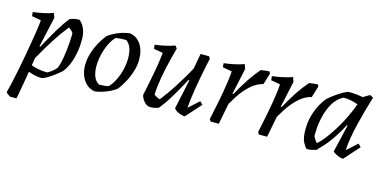

<svg xmlns="http://www.w3.org/2000/svg" viewBox="-68 -829 2735 1378"><g transform="rotate(15 1299.5 -140.0)"><path d="M51 200Q41 195 32 188.5Q23 182 18 174Q25 150 35 105.5Q45 61 56.5 5Q68 -51 78.5 -110.5Q89 -170 98.5 -225.5Q108 -281 114 -323.5Q120 -366 121 -387L53 -399Q50 -411 50 -429Q85 -433 125.5 -441.5Q166 -450 198 -462L210 -429L160 -204L166 -202Q186 -238 205 -272.5Q224 -307 243.5 -339.5Q263 -372 282 -400Q301 -428 320 -450Q333 -455 351 -458.5Q369 -462 388 -462Q395 -458 408 -442.5Q421 -427 431.5 -399Q442 -371 442 -329Q442 -272 432 -223Q422 -174 405.5 -136.5Q389 -99 369 -76Q347 -56 319 -35.5Q291 -15 267.5 -1.5Q244 12 233 12Q207 12 184 7Q161 2 134 -8Q125 46 118 87.5Q111 129 105.5 157.5Q100 186 97 200ZM262 -37Q282 -48 299.5 -62Q317 -76 327 -91Q334 -107 339.5 -129Q345 -151 349 -176.5Q353 -202 356.5 -229.5Q360 -257 361.5 -284.5Q363 -312 364 -337Q364 -342 364 -347Q364 -352 364 -356Q358 -366 348 -375Q338 -384 330 -390Q311 -366 289 -336Q267 -306 244 -270Q221 -234 197.5 -195Q174 -156 151 -114L142 -58Q172 -47 202 -42Q232 -37 262 -37Z M626 6Q592 1 566.5 -21Q541 -43 526 -78.5Q511 -114 511 -159Q511 -201 524 -244.5Q537 -288 558.5 -328Q580 -368 604 -398Q626 -415 652 -428Q678 -441 706.5 -450Q735 -459 763 -462Q813 -456 844.5 -411Q876 -366 876 -295Q876 -255 862.5 -210.5Q849 -166 827 -125Q805 -84 780 -54Q759 -39 733 -26.5Q707 -14 680 -5.5Q653 3 626 6ZM644 -49Q663 -49 682 -51Q701 -53 715 -57Q734 -77 749 -103.5Q764 -130 775 -161Q786 -192 791.5 -223.5Q797 -255 797 -283Q797 -328 785.5 -360.5Q774 -393 749 -409Q727 -409 707 -407.5Q687 -406 673 -403Q653 -384 638 -356.5Q623 -329 612.5 -297.5Q602 -266 596.5 -234.5Q591 -203 591 -174Q591 -131 603.5 -97.5Q616 -64 644 -49Z M1042 12Q1020 12 1004 -2Q988 -16 979 -33Q970 -50 969 -60Q975 -87 980.5 -114.5Q986 -142 991.5 -170Q997 -198 1002.5 -226Q1008 -254 1012.5 -281Q1017 -308 1020.5 -335Q1024 -362 1027 -387L959 -399Q956 -411 956 -429Q991 -433 1030 -441.5Q1069 -450 1101 -462L1116 -443Q1106 -408 1096 -368.5Q1086 -329 1077 -288.5Q1068 -248 1061.5 -209.5Q1055 -171 1051.5 -138.5Q1048 -106 1048 -82Q1056 -76 1067.5 -70Q1079 -64 1092 -60Q1111 -84 1133 -114.5Q1155 -145 1178 -181Q1201 -217 1225 -256.5Q1249 -296 1271 -338L1291 -450H1354L1364 -434Q1359 -410 1351 -373Q1343 -336 1335 -293Q1327 -250 1319.5 -206Q1312 -162 1307 -122Q1302 -82 1300 -53L1377 -122L1398 -101L1297 12Q1287 12 1270.5 7.5Q1254 3 1238.5 -5.5Q1223 -14 1215 -26L1262 -246L1256 -248Q1237 -212 1217.5 -177.5Q1198 -143 1178.5 -110.5Q1159 -78 1140 -50.5Q1121 -23 1102 0Q1089 5 1073 8.5Q1057 12 1042 12Z M1486 0 1476 -16Q1481 -40 1488.5 -76Q1496 -112 1504.5 -153.5Q1513 -195 1520 -237.5Q1527 -280 1532.5 -319Q1538 -358 1539 -387L1471 -399Q1468 -411 1468 -429Q1503 -433 1543.5 -441.5Q1584 -450 1616 -462L1628 -429L1586 -234L1592 -232Q1612 -268 1630 -298Q1648 -328 1665.5 -354.5Q1683 -381 1701 -404.5Q1719 -428 1738 -450Q1746 -452 1757.5 -453Q1769 -454 1781 -455.5Q1793 -457 1801 -457L1809 -444L1783 -358Q1772 -356 1761.5 -352Q1751 -348 1740.5 -342.5Q1730 -337 1719 -330Q1700 -317 1682 -299.5Q1664 -282 1646 -260Q1628 -238 1611 -211.5Q1594 -185 1577 -155L1547 0Z M1845 0 1835 -16Q1840 -40 1847.5 -76Q1855 -112 1863.5 -153.5Q1872 -195 1879 -237.5Q1886 -280 1891.5 -319Q1897 -358 1898 -387L1830 -399Q1827 -411 1827 -429Q1862 -433 1902.5 -441.5Q1943 -450 1975 -462L1987 -429L1945 -234L1951 -232Q1971 -268 1989 -298Q2007 -328 2024.5 -354.5Q2042 -381 2060 -404.5Q2078 -428 2097 -450Q2105 -452 2116.5 -453Q2128 -454 2140 -455.5Q2152 -457 2160 -457L2168 -444L2142 -358Q2131 -356 2120.5 -352Q2110 -348 2099.5 -342.5Q2089 -337 2078 -330Q2059 -317 2041 -299.5Q2023 -282 2005 -260Q1987 -238 1970 -211.5Q1953 -185 1936 -155L1906 0Z M2203 12Q2190 1 2174 -29Q2158 -59 2158 -121Q2158 -178 2172 -227Q2186 -276 2207 -314Q2228 -352 2249 -374Q2273 -395 2301.5 -415Q2330 -435 2355 -448.5Q2380 -462 2391 -462Q2417 -462 2443.5 -459.5Q2470 -457 2495 -452L2542 -480L2568 -468Q2553 -420 2538 -366Q2523 -312 2509.5 -257Q2496 -202 2487 -149.5Q2478 -97 2476 -53L2553 -122L2574 -101L2473 12Q2463 12 2447 7Q2431 2 2416.5 -6Q2402 -14 2395 -21L2443 -226L2437 -228Q2418 -190 2398.5 -158.5Q2379 -127 2359.5 -100Q2340 -73 2318 -48.5Q2296 -24 2272 0Q2259 4 2240.5 8Q2222 12 2203 12ZM2263 -48Q2285 -66 2313 -101.5Q2341 -137 2370.5 -184Q2400 -231 2426.5 -284.5Q2453 -338 2472 -392Q2448 -402 2419.5 -407.5Q2391 -413 2364 -413Q2332 -398 2307.5 -367.5Q2283 -337 2266.5 -295Q2250 -253 2241.5 -204Q2233 -155 2233 -104Q2233 -101 2233 -98.5Q2233 -96 2233 -93Q2238 -81 2246 -69Q2254 -57 2263 -48Z"/></g></svg>

Font: Labrada
Style: Italic
Weight: 400
Italic angle: -7°
Designer: Mercedes Jáuregui
Foundry: Omnibus-Type Team
Version: Version 1.000